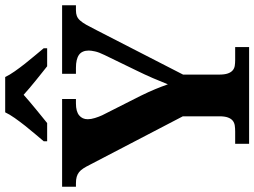

<svg xmlns="http://www.w3.org/2000/svg" viewBox="-139 -832 971 733"><g transform="rotate(-90 346.5 -465.5)"><path d="M164.1 0V-53.2H210.9Q223.1 -53.2 233.6 -54.7Q244.1 -56.2 252 -62.3Q259.8 -68.4 264.4 -80.6Q269 -92.8 269 -113.8V-252.9L84 -607.9Q76.7 -622.6 70.1 -632.8Q63.5 -643.1 55.7 -649.2Q47.9 -655.3 37.8 -658.2Q27.8 -661.1 13.2 -661.1H0V-713.9H335V-661.1H317.9Q287.6 -661.1 272.7 -648.9Q257.8 -636.7 257.8 -616.2Q257.8 -603.5 262.5 -588.6Q267.1 -573.7 272.9 -561L347.2 -414.1Q362.8 -382.3 372.8 -357.9Q382.8 -333.5 391.1 -310.1Q401.4 -336.4 414.8 -367.4Q428.2 -398.4 444.8 -432.1L502.9 -551.8Q513.7 -573.7 516.8 -588.6Q520 -603.5 520 -611.8Q520 -637.7 503.7 -649.4Q487.3 -661.1 454.1 -661.1H431.2V-713.9H692.9V-661.1H673.8Q661.1 -661.1 652.1 -657.7Q643.1 -654.3 635 -645.5Q627 -636.7 618.4 -621.6Q609.9 -606.4 598.1 -583L428.2 -252V-115.2Q428.2 -93.3 432.6 -81.1Q437 -68.8 444.6 -62.5Q452.1 -56.2 462.2 -54.7Q472.2 -53.2 483.9 -53.2H533.2V0ZM173.8 -784.2Q185.5 -798.3 201.4 -816.9Q217.3 -835.4 232.9 -855.2Q248.5 -875 262.5 -894.8Q276.4 -914.6 284.2 -931.2H418.9Q426.8 -914.6 440.7 -894.8Q454.6 -875 470.2 -855.2Q485.8 -835.4 501.5 -816.9Q517.1 -798.3 528.8 -784.2V-771H460Q449.7 -779.3 435.5 -790.5Q421.4 -801.8 406.2 -814Q391.1 -826.2 376.7 -838.4Q362.3 -850.6 351.1 -860.8Q339.8 -850.6 325.4 -838.4Q311 -826.2 296.1 -814Q281.2 -801.8 267.3 -790.5Q253.4 -779.3 243.2 -771H173.8Z"/></g></svg>

Font: Droids
Style: b
Weight: 700
Foundry: Ascender Corporation
Version: Version 1.00 build 113